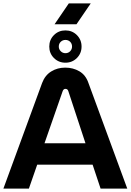

<svg xmlns="http://www.w3.org/2000/svg" viewBox="-20 -1110 769 1130"><path d="M0 0 228 -622Q245 -667 281.5 -689.5Q318 -712 364 -712Q410 -712 447 -690.5Q484 -669 500 -623L729 0H572L525 -141H199L150 0ZM242 -267H483L382 -574Q378 -587 365 -587Q354 -587 349 -574ZM365 -741Q325 -741 297.5 -768.5Q270 -796 270 -836Q270 -876 297.5 -903.5Q325 -931 365 -931Q405 -931 432.5 -903.5Q460 -876 460 -836Q460 -796 432.5 -768.5Q405 -741 365 -741ZM365 -797Q382 -797 393 -808.5Q404 -820 404 -836Q404 -853 393 -864Q382 -875 365 -875Q349 -875 337.5 -864Q326 -853 326 -836Q326 -820 337.5 -808.5Q349 -797 365 -797ZM301 -967 385 -1090H514L430 -967Z"/></svg>

Font: MuseoModerno SemiBold
Style: Regular
Weight: 600
Designer: Pablo Cosgaya, Héctor Gatti, Marcela Romero, and the Authors of The MuseoModerno Project.
Foundry: Omnibus-Type Team
Version: Version 1.001